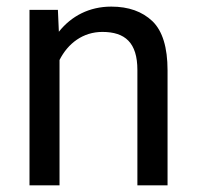

<svg xmlns="http://www.w3.org/2000/svg" viewBox="-20 -558 592 578"><path d="M288.1 -461.9C356.4 -461.9 393.6 -429.7 393.6 -347.2V0H484.4V-346.2C484.4 -415.5 469.2 -464.8 439 -494.1C408.2 -523.4 367.2 -538.1 314.9 -538.1C249 -538.1 194.8 -509.8 157.2 -462.4L154.3 -528.3H68.8V0H159.2V-377.4C184.6 -427.7 230 -461.9 288.1 -461.9Z"/></svg>

Font: Vazirmatn
Style: Regular
Weight: 400
Designer: Saber Rastikerdar
Foundry: Saber Rastikerdar
Version: Version 33.003